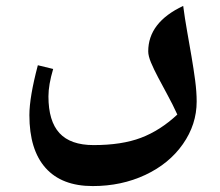

<svg xmlns="http://www.w3.org/2000/svg" viewBox="-20 -294 750 654"><path d="M295.9 339.8Q190.4 339.8 135.3 278.1Q80.1 216.3 80.1 98.1Q80.1 37.1 108.9 -71.8L161.1 -59.1Q145 -4.9 145 34.2Q145 118.7 182.6 159.4Q220.2 200.2 298.8 200.2Q395 200.2 460.4 175.3Q525.9 150.4 584 96.2Q568.4 62 550.8 29.8Q533.2 -2.4 518.6 -30.3Q503.9 -58.1 494.4 -80.8Q484.9 -103.5 484.9 -119.1Q484.9 -217.8 604 -273.9Q609.4 -232.4 617.2 -188.5Q625 -144.5 632.3 -101.8Q639.6 -59.1 644.8 -19.8Q649.9 19.5 649.9 51.8Q649.9 129.9 603 196.8Q556.2 263.7 474.9 301.8Q393.6 339.8 295.9 339.8Z"/></svg>

Font: Droid Arabic Naskh
Style: Bold
Weight: 700
Designer: Pascal Zoghbi
Foundry: Ascender Corporation
Version: Version 1.00